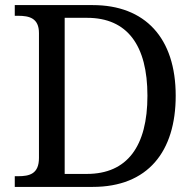

<svg xmlns="http://www.w3.org/2000/svg" viewBox="-20 -734 767 754"><path d="M38 0H344C561 0 670 -139 670 -358C670 -585 550 -714 344 -714H38V-672H51C95 -672 133 -663 133 -604V-114C133 -51 96 -42 51 -42H38ZM321 -51H234V-664H322C480 -664 559 -556 559 -358C559 -160 480 -51 321 -51Z"/></svg>

Font: Noto Serif Balinese
Style: Regular
Weight: 400
Designer: Monotype Design Team
Foundry: Monotype Imaging Inc.
Version: Version 2.005